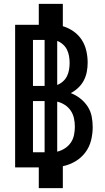

<svg xmlns="http://www.w3.org/2000/svg" viewBox="-20 -863 540 990"><path d="M180 107V0H58V-735H180V-843H304V-728Q334 -719 359.5 -701Q385 -683 401.5 -657.5Q418 -632 425 -601.5Q432 -571 432 -540Q432 -516 427.5 -492.5Q423 -469 412 -448Q401 -427 383.5 -410.5Q366 -394 345 -383Q371 -373 393.5 -355.5Q416 -338 431.5 -314.5Q447 -291 452.5 -263.5Q458 -236 458 -208Q458 -173 449.5 -139Q441 -105 420 -77Q399 -49 368.5 -31Q338 -13 304 -6V107ZM150 -420H210V-657H150ZM275 -425Q291 -431 304.5 -443Q318 -455 325.5 -470.5Q333 -486 336 -503.5Q339 -521 339 -538Q339 -556 336 -573.5Q333 -591 325.5 -606.5Q318 -622 304.5 -634Q291 -646 275 -652ZM210 -78V-342H150V-78ZM275 -81Q296 -86 314.5 -98Q333 -110 345 -127.5Q357 -145 361.5 -166.5Q366 -188 366 -210Q366 -231 361.5 -252.5Q357 -274 345 -292Q333 -310 314.5 -322Q296 -334 275 -339Z"/></svg>

Font: Iosevka SS18 Extrabold
Style: Regular
Weight: 800
Monospace: yes
Designer: Belleve Invis
Foundry: Belleve Invis
Version: Version 25.1.1; ttfautohint (v1.8.4)